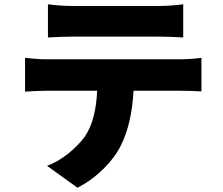

<svg xmlns="http://www.w3.org/2000/svg" viewBox="-20 -802 1040 897"><path d="M720 -631C758 -631 799 -629 836 -627V-782C799 -777 757 -774 720 -774H320C286 -774 238 -777 204 -782V-627C237 -629 285 -631 320 -631ZM198 -525C167 -525 128 -528 97 -532V-374C125 -376 169 -378 198 -378H434C430 -298 416 -223 377 -165C337 -109 267 -52 200 -27L342 75C433 29 511 -52 545 -123C579 -191 598 -275 604 -378H822C852 -378 894 -377 921 -375V-532C893 -527 843 -525 822 -525Z"/></svg>

Font: Noto Sans T Chinese Black
Style: Bold
Weight: 900
Designer: Ryoko NISHIZUKA (kana & ideographs); Paul D. Hunt (Latin, Greek & Cyrillic); Wenlong ZHANG (bopomofo); Sandoll Communica
Foundry: Adobe Systems Incorporated
Version: Version 1.000;PS 1;hotconv 1.0.78;makeotf.lib2.5.61930